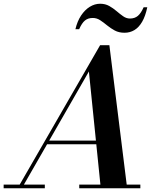

<svg xmlns="http://www.w3.org/2000/svg" viewBox="-66 -1006 840 1026"><path d="M28 0 469 -764.5H518.5L613.5 0H472.5L409 -624L50.5 0ZM-46.5 0V-19.5H173.5V0ZM357.5 0V-19.5H684V0ZM182.5 -235V-254.5H513V-235ZM599.5 -831Q569.5 -831 547.2 -843Q525 -855 506.2 -870.5Q487.5 -886 469.2 -898Q451 -910 429.5 -910Q404.5 -910 388 -896.5Q371.5 -883 357 -850H337Q347 -892.5 367.2 -923Q387.5 -953.5 414 -969.8Q440.5 -986 469 -986Q496.5 -986 517.8 -974Q539 -962 557 -946.5Q575 -931 592.2 -919Q609.5 -907 628.5 -907Q654 -907 670.8 -921.2Q687.5 -935.5 701.5 -967H721Q711 -919.5 693.5 -889.5Q676 -859.5 652.2 -845.2Q628.5 -831 599.5 -831Z"/></svg>

Font: Bodoni Moda 11pt SemiBold
Style: Italic
Weight: 600
Italic angle: -13°
Designer: Owen Earl
Foundry: indestructible type
Version: Version 2.004